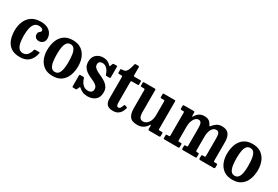

<svg xmlns="http://www.w3.org/2000/svg" viewBox="54 -1598 3670 2539"><g transform="rotate(30 1889.0 -328.5)"><path d="M33.5 -258Q33.5 -333 59.2 -395.5Q85 -458 139.2 -495.5Q193.5 -533 279.5 -533Q343 -533 383.8 -511.8Q424.5 -490.5 444.2 -456.2Q464 -422 464 -382Q464 -339 437.8 -317.2Q411.5 -295.5 381 -295.5Q350.5 -295.5 330 -313.2Q309.5 -331 309.5 -363.5Q309.5 -385 319.5 -396Q329.5 -407 339.5 -414.5Q349.5 -422 349.5 -433.5Q349.5 -451 331.8 -462Q314 -473 284.5 -473Q241 -473 216.5 -444.5Q192 -416 182.2 -367.8Q172.5 -319.5 172.5 -261Q172.5 -202.5 181.5 -155.2Q190.5 -108 213 -80Q235.5 -52 276.5 -52Q319.5 -52 346 -83.2Q372.5 -114.5 384 -162.5Q386.5 -173 401.5 -173H456Q465.5 -173 467 -171Q468.5 -169 467.5 -162Q453.5 -81.5 404.2 -34.2Q355 13 267.5 13Q179.5 13 128.5 -24Q77.5 -61 55.5 -122.8Q33.5 -184.5 33.5 -258Z M535.5 -248.5Q535.5 -328.5 560 -393Q584.5 -457.5 635.8 -495.2Q687 -533 767.5 -533Q848 -533 899.2 -496.5Q950.5 -460 975 -400Q999.5 -340 999.5 -270Q999.5 -190 975 -126Q950.5 -62 899.2 -24.5Q848 13 767.5 13Q687 13 635.8 -23.2Q584.5 -59.5 560 -119Q535.5 -178.5 535.5 -248.5ZM674.5 -270Q674.5 -207.5 681.8 -157.2Q689 -107 709 -77.8Q729 -48.5 767.5 -48.5Q805.5 -48.5 825.5 -77Q845.5 -105.5 852.8 -151.5Q860 -197.5 860 -250Q860 -313 852.8 -363Q845.5 -413 825.5 -442.2Q805.5 -471.5 767.5 -471.5Q729 -471.5 709 -443Q689 -414.5 681.8 -368.8Q674.5 -323 674.5 -270Z M1371 -359Q1352.5 -414 1322.8 -440.8Q1293 -467.5 1257 -467.5Q1230.5 -467.5 1215 -453.8Q1199.5 -440 1199.5 -414.5Q1199.5 -386.5 1218.5 -367.2Q1237.5 -348 1267.5 -332.8Q1297.5 -317.5 1331.5 -301.8Q1365.5 -286 1395.5 -265.2Q1425.5 -244.5 1444.8 -214Q1464 -183.5 1464 -138.5Q1464 -59 1417.5 -22Q1371 15 1301 15Q1256.5 15 1224.5 0.5Q1192.5 -14 1170 -35.5Q1157 -48.5 1150.5 -33L1138 -2Q1135.5 4 1131.5 7Q1127.5 10 1118.5 10H1080.5Q1068 10 1068 -4.5V-166Q1068 -175 1070.2 -178.5Q1072.5 -182 1081 -182H1125Q1135 -182 1137.8 -178.8Q1140.5 -175.5 1143 -168.5Q1161.5 -109.5 1193.8 -80.8Q1226 -52 1269 -52Q1302 -52 1320.5 -68Q1339 -84 1339 -113Q1339 -142.5 1320.5 -161.8Q1302 -181 1272.8 -195.5Q1243.5 -210 1210.8 -224.8Q1178 -239.5 1149 -260Q1120 -280.5 1101.5 -311.5Q1083 -342.5 1083 -390Q1083 -459 1125.5 -497Q1168 -535 1230 -535Q1272 -535 1301 -519.8Q1330 -504.5 1347 -485Q1354 -477 1357 -476Q1360 -475 1364 -487L1376.5 -519Q1379 -525.5 1382.5 -527.8Q1386 -530 1396 -530H1433Q1446 -530 1446 -516V-357.5Q1446 -349 1443.2 -346.5Q1440.5 -344 1432 -344H1389Q1378 -344 1375.8 -347.8Q1373.5 -351.5 1371 -359Z M1830.5 -106Q1822 -74.5 1805.8 -47.2Q1789.5 -20 1761.2 -3.2Q1733 13.5 1688.5 13.5Q1624.5 13.5 1597.2 -17Q1570 -47.5 1570 -101V-432.5Q1570 -442 1567.2 -446Q1564.5 -450 1554.5 -450H1519Q1509 -450 1505.5 -452.8Q1502 -455.5 1502 -465.5V-505Q1502 -515.5 1505 -517.8Q1508 -520 1518 -520Q1547 -520 1566.2 -528Q1585.5 -536 1600 -564.8Q1614.5 -593.5 1629.5 -656.5Q1631.5 -665.5 1633.8 -668.8Q1636 -672 1648 -672H1685Q1699 -672 1699 -657V-537Q1699 -526 1703.2 -523Q1707.5 -520 1717.5 -520H1802Q1811 -520 1814 -517Q1817 -514 1817 -504.5V-462.5Q1817 -454 1813.5 -452Q1810 -450 1801.5 -450H1718.5Q1709 -450 1704 -447Q1699 -444 1699 -433.5V-121Q1699 -60.5 1730 -60.5Q1748 -60.5 1759.8 -78Q1771.5 -95.5 1779.5 -122.5Q1782 -130.5 1785.8 -131.2Q1789.5 -132 1798.5 -130L1821.5 -123Q1834 -119 1830.5 -106Z M1912.5 -156.5V-430Q1912.5 -442 1909.2 -446Q1906 -450 1895.5 -450H1863.5Q1853 -450 1849.5 -453Q1846 -456 1846 -466.5V-499Q1846 -513 1849 -516.5Q1852 -520 1865.5 -520H2019.5Q2030.5 -520 2034.2 -516.8Q2038 -513.5 2038 -503V-169Q2038 -118 2053 -91Q2068 -64 2104 -64Q2150.5 -64 2182.5 -108.8Q2214.5 -153.5 2214.5 -223V-432Q2214.5 -442.5 2211.5 -446.2Q2208.5 -450 2201 -450H2162.5Q2155 -450 2152 -452.5Q2149 -455 2149 -465.5V-505Q2149 -514.5 2151.2 -517.2Q2153.5 -520 2162.5 -520H2325.5Q2336 -520 2338.2 -517Q2340.5 -514 2340.5 -503V-89Q2340.5 -76 2343.8 -73Q2347 -70 2358.5 -70H2390.5Q2399 -70 2402.2 -66.8Q2405.5 -63.5 2405.5 -53V-19.5Q2405.5 -8 2402.2 -4Q2399 0 2388 0H2244Q2230.5 0 2225.8 -4.2Q2221 -8.5 2221 -23.5V-62.5Q2221 -91.5 2207 -69Q2187.5 -35 2151.2 -11Q2115 13 2061 13Q1974.5 13 1943.5 -31.5Q1912.5 -76 1912.5 -156.5Z M2455 -16V-55.5Q2455 -70 2469 -70H2495.5Q2506.5 -70 2509.8 -73.5Q2513 -77 2513 -89.5V-432Q2513 -444.5 2509.5 -447.2Q2506 -450 2496 -450H2474.5Q2463.5 -450 2459.2 -453Q2455 -456 2455 -468.5V-498Q2455 -512 2458.5 -516Q2462 -520 2475.5 -520H2611.5Q2623 -520 2628 -517.2Q2633 -514.5 2633 -502.5V-474Q2633 -444 2637.2 -445.2Q2641.5 -446.5 2650.5 -461.5Q2670 -493 2700.8 -513Q2731.5 -533 2776.5 -533Q2821.5 -533 2847.8 -514.5Q2874 -496 2889.5 -463Q2896 -449 2901.2 -450.8Q2906.5 -452.5 2914 -462Q2937.5 -493.5 2969.2 -513.2Q3001 -533 3045 -533Q3117.5 -533 3149.5 -491.2Q3181.5 -449.5 3181.5 -369V-91Q3181.5 -77.5 3184.8 -73.8Q3188 -70 3200.5 -70H3226.5Q3234.5 -70 3237.2 -66.8Q3240 -63.5 3240 -54V-24Q3240 -8.5 3236 -4.2Q3232 0 3217 0H3023Q3008.5 0 3003.2 -3.2Q2998 -6.5 2998 -22V-49.5Q2998 -61.5 3000.8 -65.8Q3003.5 -70 3014 -70H3035.5Q3048 -70 3051.8 -73.2Q3055.5 -76.5 3055.5 -89.5V-356.5Q3055.5 -406 3044.5 -430Q3033.5 -454 3004 -454Q2958.5 -454 2934.2 -408.8Q2910 -363.5 2910 -289V-89.5Q2910 -77.5 2914.2 -73.8Q2918.5 -70 2926.5 -70H2943Q2950.5 -70 2954.8 -67.8Q2959 -65.5 2959 -54V-21Q2959 -8 2955.5 -4Q2952 0 2938 0H2755Q2743.5 0 2739.8 -3.2Q2736 -6.5 2736 -18.5V-49Q2736 -62 2739.5 -66Q2743 -70 2753 -70H2769Q2778.5 -70 2781.2 -73.8Q2784 -77.5 2784 -90V-356.5Q2784 -406 2772.5 -430Q2761 -454 2733 -454Q2694 -454 2666.5 -408.8Q2639 -363.5 2639 -289V-91.5Q2639 -76.5 2641.2 -73.2Q2643.5 -70 2657.5 -70H2680Q2690 -70 2693.2 -67Q2696.5 -64 2696.5 -53V-18.5Q2696.5 -10 2694 -5Q2691.5 0 2682.5 0H2472Q2462.5 0 2458.8 -2.8Q2455 -5.5 2455 -16Z M3280.5 -248.5Q3280.5 -328.5 3305 -393Q3329.5 -457.5 3380.8 -495.2Q3432 -533 3512.5 -533Q3593 -533 3644.2 -496.5Q3695.5 -460 3720 -400Q3744.5 -340 3744.5 -270Q3744.5 -190 3720 -126Q3695.5 -62 3644.2 -24.5Q3593 13 3512.5 13Q3432 13 3380.8 -23.2Q3329.5 -59.5 3305 -119Q3280.5 -178.5 3280.5 -248.5ZM3419.5 -270Q3419.5 -207.5 3426.8 -157.2Q3434 -107 3454 -77.8Q3474 -48.5 3512.5 -48.5Q3550.5 -48.5 3570.5 -77Q3590.5 -105.5 3597.8 -151.5Q3605 -197.5 3605 -250Q3605 -313 3597.8 -363Q3590.5 -413 3570.5 -442.2Q3550.5 -471.5 3512.5 -471.5Q3474 -471.5 3454 -443Q3434 -414.5 3426.8 -368.8Q3419.5 -323 3419.5 -270Z"/></g></svg>

Font: Besley* Narrow Semi
Style: Regular
Weight: 600
Width: 4
Designer: Owen Earl
Foundry: indestructible type*
Version: Version 3.000; ttfautohint (v1.8.3)